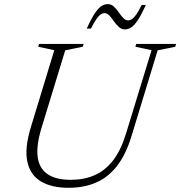

<svg xmlns="http://www.w3.org/2000/svg" viewBox="-20 -884 858 914"><path d="M177 -273Q152 -190.5 159.5 -136Q167 -81.5 206.8 -54.8Q246.5 -28 317.5 -28Q380 -28 430 -49.8Q480 -71.5 517.8 -119.8Q555.5 -168 580 -248.5L701.5 -645L624.5 -661.5L628.5 -675H818L814.5 -661.5L730.5 -644.5L606 -236Q579.5 -148.5 537.2 -94.2Q495 -40 437.5 -15Q380 10 306.5 10Q225.5 10 174.5 -20.5Q123.5 -51 110 -115Q96.5 -179 127 -279L238.5 -645L162 -661.5L166 -675H378L374 -661.5L290.5 -644.5ZM674.5 -860.5Q652 -811.5 634.8 -786.2Q617.5 -761 603.2 -752.5Q589 -744 574.5 -744Q558 -744 545.5 -755.8Q533 -767.5 522.2 -782.8Q511.5 -798 501 -809.8Q490.5 -821.5 478 -821.5Q468.5 -821.5 459.2 -815.2Q450 -809 439 -793.2Q428 -777.5 413 -748H393Q415.5 -797.5 432.5 -822.2Q449.5 -847 464 -855.8Q478.5 -864.5 493 -864.5Q509.5 -864.5 522 -852.8Q534.5 -841 545 -825.8Q555.5 -810.5 566.2 -798.8Q577 -787 589.5 -787Q599 -787 608.2 -793Q617.5 -799 628.8 -815Q640 -831 654.5 -860.5Z"/></svg>

Font: Newsreader 24pt Light
Style: Italic
Weight: 300
Italic angle: -17°
Designer: Hugues Gentile
Foundry: Production Type
Version: Version 1.003